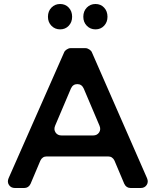

<svg xmlns="http://www.w3.org/2000/svg" viewBox="-20 -941 778 961"><path d="M220 -857Q220 -885 237.5 -903Q255 -921 281 -921Q307 -921 324 -903Q341 -885 341 -857Q341 -830 324 -812Q307 -794 281 -794Q255 -794 237.5 -812Q220 -830 220 -857ZM397 -857Q397 -885 414.5 -903Q432 -921 458 -921Q484 -921 501 -903Q518 -885 518 -857Q518 -830 501 -812Q484 -794 458 -794Q432 -794 414.5 -812Q397 -830 397 -857ZM553 -137Q543 -158 521 -158H214Q192 -158 182 -137L133 -21Q123 0 101 0H55Q35 0 25 -15Q15 -30 23 -49L301 -679Q304 -687 314 -693.5Q324 -700 333 -700H408Q417 -700 427 -693.5Q437 -687 440 -679L716 -49Q724 -30 714 -15Q704 0 684 0H634Q612 0 602 -21ZM446 -263Q466 -263 476 -278Q486 -293 478 -312L399 -498Q389 -520 367 -520Q345 -520 335 -498L256 -312Q248 -293 258 -278Q268 -263 288 -263Z"/></svg>

Font: Trueno
Style: Round
Weight: 400
Designer: Julieta Ulanovsky, Jasper
Foundry: Julieta Ulanovsky, Cannot Into Space Fonts
Version: Version 3.001